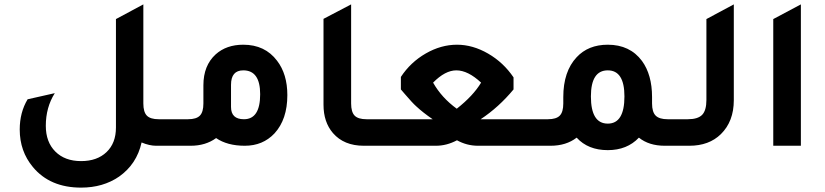

<svg xmlns="http://www.w3.org/2000/svg" viewBox="-20 -665 3764 876"><path d="M704 -121H808V0H692Q662 0 626 -15Q604 84 523 141Q450 191 350 191Q208 191 130 97Q70 25 70 -74Q70 -152 106 -212L230 -240Q189 -175 189 -91Q189 -17 232.5 26.5Q276 70 350 70Q423 70 466 29Q509 -12 509 -83V-578L634 -645V-193Q634 -154 650 -137.5Q666 -121 704 -121Z M908 -276Q908 -366 964 -417Q1013 -461 1090 -461Q1189 -461 1244 -388Q1291 -327 1291 -231Q1291 -120 1232 -56Q1179 0 1097 0Q1017 0 966 -35Q918 0 850 0H748V-121H838Q876 -121 892 -137.5Q908 -154 908 -193ZM1034 -177Q1034 -121 1093 -121Q1167 -121 1167 -235Q1167 -344 1090 -344Q1034 -344 1034 -278Z M1640 0Q1549 0 1499 -58Q1456 -108 1456 -187V-579L1582 -645V-193Q1582 -154 1598 -137.5Q1614 -121 1652 -121H1742V0Z M2173 -121H2448L2450 0H2161Q2110 0 2065 -25Q2018 0 1969 0H1682V-121H1954Q1909 -152 1879 -180Q1862 -195 1827 -236Q1816 -249 1809 -257V-314Q1853 -381 1922.5 -421Q1992 -461 2065 -461Q2137 -461 2207 -420.5Q2277 -380 2323 -312V-257Q2256 -176 2173 -121ZM2064 -169Q2139 -228 2175 -288Q2115 -344 2062 -344Q2011 -344 1956 -288Q1995 -219 2064 -169Z M3026 -121H3115V0H3013Q2941 0 2895 -37Q2841 20 2753 20Q2663 20 2611 -37Q2563 0 2492 0H2390V-121H2480Q2518 -121 2534 -137.5Q2550 -154 2550 -193V-222Q2550 -339 2611 -404Q2664 -461 2753 -461Q2854 -461 2909 -387Q2955 -324 2955 -222V-193Q2955 -154 2971.5 -137.5Q2988 -121 3026 -121ZM2753 -101Q2829 -101 2829 -225Q2829 -344 2753 -344Q2676 -344 2676 -225Q2676 -101 2753 -101Z M3055 0V-121H3118Q3164 -121 3183.5 -141Q3203 -161 3203 -209V-578L3328 -645V-208Q3328 -111 3269 -53Q3215 0 3125 0Z M3508 0V-578L3634 -645V0Z"/></svg>

Font: Tajawal
Style: Bold
Weight: 700
Designer: Boutros Fonts
Foundry: Created by Boutros International 2017
Version: Version 1.700